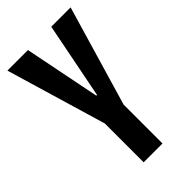

<svg xmlns="http://www.w3.org/2000/svg" viewBox="-207 -723 786 786"><g transform="rotate(-45 186.0 -330.0)"><path d="M132 0V-225L3 -660H122L188 -330H192L257 -660H369L241 -225V0Z"/></g></svg>

Font: Bricolage Grotesque 96pt Condensed Medium
Style: Regular
Weight: 500
Width: 3
Designer: Mathieu Triay
Foundry: Atelier Triay
Version: Version 1.001; ttfautohint (v1.8.4.7-5d5b);gftools[0.9.33.de